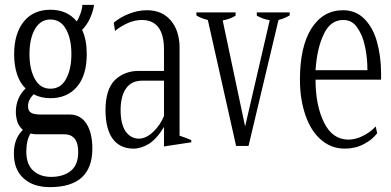

<svg xmlns="http://www.w3.org/2000/svg" viewBox="-20 -599 1603 788"><path d="M335 -91C319 -116 296 -129 266 -129C266 -129 148 -129 148 -129C130 -129 116 -131 108 -136C99 -141 95 -150 95 -164C95 -181 103 -197 118 -212C139 -201 162 -196 187 -196C233 -196 270 -212 296 -243C323 -275 336 -319 336 -377C336 -416 330 -449 317 -476C331 -491 342 -507 350 -525C358 -544 364 -562 366 -579C366 -579 318 -579 318 -579C318 -571 316 -561 312 -548C307 -534 302 -522 295 -511C269 -543 233 -559 187 -559C141 -559 104 -543 78 -511C52 -479 38 -434 38 -377C38 -346 42 -318 50 -294C58 -270 70 -250 85 -236C59 -211 45 -178 45 -139C45 -124 48 -110 52 -97C57 -85 64 -74 74 -66C49 -42 37 -10 37 31C37 75 50 109 77 133C103 157 139 169 185 169C301 169 359 116 359 11C359 -32 351 -66 335 -91ZM123 -479C138 -505 159 -519 187 -519C215 -519 237 -505 251 -479C266 -452 273 -418 273 -377C273 -336 266 -302 251 -275C237 -248 215 -235 187 -235C159 -235 138 -248 123 -275C108 -302 101 -336 101 -377C101 -418 108 -452 123 -479ZM271 102C251 118 224 127 190 127C159 127 134 118 115 100C97 83 88 57 88 24C88 -6 93 -31 105 -51C114 -49 122 -48 127 -48C127 -48 243 -48 243 -48C262 -48 277 -42 287 -29C297 -16 301 2 301 25C301 60 291 85 271 102Z M442 -30C462 -3 490 11 528 11C549 11 570 4 592 -9C613 -23 634 -46 653 -78C653 -78 653 2 653 2C653 2 765 -15 765 -15C765 -15 765 -24 765 -24C749 -31 733 -37 717 -42C717 -42 717 -402 717 -402C717 -449 705 -487 681 -515C657 -543 625 -557 583 -557C558 -557 534 -552 511 -543C487 -534 466 -522 447 -506C447 -506 452 -472 452 -472C469 -486 486 -496 506 -505C525 -513 544 -517 562 -517C591 -517 613 -508 629 -488C645 -468 653 -437 653 -396C653 -396 653 -308 653 -308C653 -308 549 -308 549 -308C510 -308 477 -295 451 -270C426 -244 413 -204 413 -147C413 -96 423 -57 442 -30ZM609 -58C589 -39 569 -30 550 -30C528 -30 510 -40 496 -59C482 -79 475 -109 475 -148C475 -186 483 -216 498 -237C513 -258 535 -268 565 -268C565 -268 653 -268 653 -268C653 -268 653 -123 653 -123C643 -98 628 -76 609 -58Z M833 -517C833 -517 949 0 949 0C949 0 1000 0 1000 0C1000 0 1123 -517 1123 -517C1142 -522 1158 -529 1169 -536C1169 -536 1169 -548 1169 -548C1169 -548 1034 -548 1034 -548C1034 -548 1034 -535 1034 -535C1047 -527 1064 -520 1087 -516C1087 -516 986 -80 986 -80C986 -80 894 -515 894 -515C918 -520 936 -527 947 -535C947 -535 947 -548 947 -548C947 -548 786 -548 786 -548C786 -548 786 -536 786 -536C796 -529 812 -522 833 -517Z M1544 -272C1544 -272 1544 -298 1544 -298C1544 -345 1538 -389 1527 -428C1516 -467 1499 -498 1475 -522C1452 -545 1423 -557 1388 -557C1333 -557 1290 -532 1258 -482C1227 -433 1211 -363 1211 -272C1211 -217 1219 -168 1234 -125C1249 -82 1270 -49 1298 -25C1326 -1 1358 11 1395 11C1423 11 1449 5 1472 -7C1496 -19 1514 -34 1528 -52C1528 -52 1522 -80 1522 -80C1507 -64 1489 -51 1469 -41C1449 -31 1429 -26 1410 -26C1367 -26 1333 -49 1310 -96C1287 -142 1275 -201 1275 -272C1275 -272 1544 -272 1544 -272ZM1488 -311C1488 -311 1275 -311 1275 -311C1279 -371 1290 -420 1309 -459C1327 -498 1354 -517 1389 -517C1413 -517 1432 -507 1446 -486C1461 -465 1472 -439 1478 -408C1485 -376 1488 -344 1488 -311Z"/></svg>

Font: BUSH 25 TRIRONG
Style: Regular
Weight: 400
Designer: Katatrad Team
Foundry: CadsonDemak